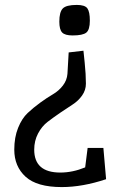

<svg xmlns="http://www.w3.org/2000/svg" viewBox="-20 -511 479 780"><path d="M119 97Q119 190 225 190Q275 190 326 169L336 90H400L411 217Q315 249 231 249Q130 249 84 207Q38 165 38 97Q38 47 53.5 8.5Q69 -30 92.5 -52Q116 -74 143.5 -94Q171 -114 195 -128Q219 -142 235.5 -163.5Q252 -185 254 -211L259 -298L319 -305L324 -257Q329 -209 329 -171Q329 -145 313.5 -123Q298 -101 274.5 -86Q251 -71 224 -52.5Q197 -34 173.5 -16Q150 2 134.5 31.5Q119 61 119 97ZM345 -427Q345 -390 330.5 -378.5Q316 -367 275 -367Q244 -367 232.5 -379Q221 -391 221 -423Q221 -462 235 -476.5Q249 -491 292 -491Q325 -491 335 -477Q345 -463 345 -427Z"/></svg>

Font: Enriqueta
Style: Regular
Weight: 400
Designer: Viviana Monsalve, Gustavo Ibarra
Foundry: Viviana Monsalve, Gustavo Ibarra
Version: Version 1.002